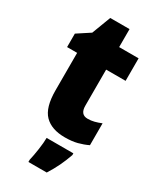

<svg xmlns="http://www.w3.org/2000/svg" viewBox="-221 -734 851 1026"><g transform="rotate(30 204.5 -221.5)"><path d="M257 -191V-414H377V-553H257V-664H138L94 -548L16 -497V-414H78V-183Q78 -77 121 -33.5Q164 10 246 10Q290 10 322.5 1.5Q355 -7 384 -21V-156Q362 -147 342.5 -142Q323 -137 302 -137Q257 -137 257 -191ZM164 61Q164 90 157.5 134Q151 178 144 207V221H257Q281 183 298 147.5Q315 112 329 72V61Z"/></g></svg>

Font: Noto Sans UI SemiCondensed Black
Style: Regular
Weight: 900
Width: 4
Designer: Monotype Design Team
Foundry: Monotype Imaging Inc.
Version: 1.001